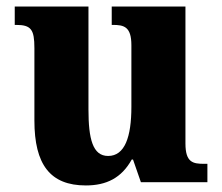

<svg xmlns="http://www.w3.org/2000/svg" viewBox="-20 -556 678 586"><path d="M242 10C305 10 351 -13 382 -69H386L410 0H613V-56H603C569 -56 546 -60 546 -118V-536H321V-480H324C358 -480 381 -475 381 -418V-230C381 -138 361 -80 310 -80C263 -80 250 -132 250 -222V-536H25V-480H29C75 -480 85 -466 85 -409V-188C85 -54 133 10 242 10Z"/></svg>

Font: Noto Serif Tamil SemiCondensed ExtraBold
Style: Italic
Weight: 800
Width: 4
Italic angle: -12°
Designer: Indian Type Foundry, Tom Grace, and the Monotype Design Team
Foundry: Monotype Imaging Inc.
Version: Version 2.003